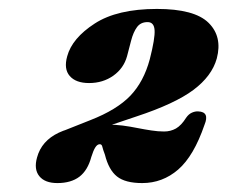

<svg xmlns="http://www.w3.org/2000/svg" viewBox="-20 -737 509 430"><path d="M142.5 -428 119.5 -443 182.5 -468Q241.5 -491 271.8 -522.5Q302 -554 315.5 -604.5Q327.5 -651.5 326.2 -669.5Q325 -687.5 310.5 -687.5Q295 -687.5 286.8 -676.2Q278.5 -665 273.5 -645.5L264.5 -611Q257 -584 233.8 -567.5Q210.5 -551 179.5 -551Q150 -551 136.2 -566.8Q122.5 -582.5 130.5 -611Q141.5 -651.5 192 -684.2Q242.5 -717 331.5 -717Q415.5 -717 447 -686Q478.5 -655 465.5 -606Q454.5 -566.5 413 -535.5Q371.5 -504.5 285 -476ZM63 -384.5Q73 -421.5 111.5 -439.8Q150 -458 219 -458Q237.5 -458 254.8 -455.8Q272 -453.5 288.2 -450.2Q304.5 -447 319.2 -444.8Q334 -442.5 347.5 -442.5Q362 -442.5 374 -449.2Q386 -456 397 -473.5Q402.5 -481.5 410 -484.8Q417.5 -488 424 -487.5Q450 -486.5 438 -457.5Q414 -387.5 379 -357.2Q344 -327 298.5 -327Q260.5 -327 242 -341.8Q223.5 -356.5 215 -390.5Q210.5 -402.5 209.2 -408.2Q208 -414 203.5 -414Q198 -414 193.5 -407Q189 -400 184.5 -385.5Q176.5 -355.5 157.8 -341.2Q139 -327 108.5 -327Q80.5 -327 68 -342.5Q55.5 -358 63 -384.5Z"/></svg>

Font: Fraunces Black
Style: Italic
Weight: 900
Italic angle: -16°
Version: Version 1.000;[b76b70a41]